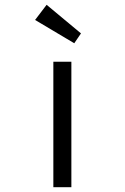

<svg xmlns="http://www.w3.org/2000/svg" viewBox="-20 -779 521 799"><path d="M202 0V-522H277V0ZM289 -599 126 -696 174 -759 317 -640Z"/></svg>

Font: Lexend Zetta Light
Style: Regular
Weight: 300
Designer: Bonnie Shaver-Troup, Thomas Jockin
Foundry: Lexend
Version: Version 1.007